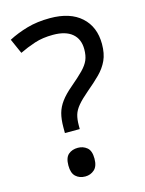

<svg xmlns="http://www.w3.org/2000/svg" viewBox="-113 -792 659 874"><g transform="rotate(-15 217.0 -355.0)"><path d="M140 -228Q140 -266 147.5 -293.5Q155 -321 173.5 -346Q192 -371 224 -398Q263 -431 284.5 -453Q306 -475 315 -496Q324 -517 324 -547Q324 -595 293 -621Q262 -647 203 -647Q154 -647 116 -634.5Q78 -622 43 -605L12 -675Q52 -696 100.5 -710Q149 -724 209 -724Q304 -724 356 -677Q408 -630 408 -549Q408 -504 393.5 -472.5Q379 -441 352.5 -414.5Q326 -388 290 -358Q257 -330 239.5 -309Q222 -288 216 -267.5Q210 -247 210 -218V-201H140ZM117 -54Q117 -91 134.5 -106Q152 -121 179 -121Q204 -121 222 -106Q240 -91 240 -54Q240 -18 222 -2Q204 14 179 14Q152 14 134.5 -2Q117 -18 117 -54Z"/></g></svg>

Font: Noto Sans Ol Chiki
Style: Regular
Weight: 400
Designer: Monotype Design Team, Lewis McGuffie
Foundry: Monotype Imaging Inc.
Version: Version 2.003